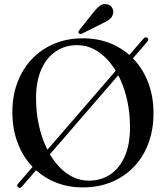

<svg xmlns="http://www.w3.org/2000/svg" viewBox="-20 -902 810 940"><path d="M68.5 14.5Q64.5 11.5 64.2 7Q64 2.5 67.5 -1.5L683.5 -714Q687 -718.5 692 -719.2Q697 -720 701.5 -716.5Q705.5 -713 706 -708.8Q706.5 -704.5 703 -700L86.5 12.5Q82.5 17 77.8 17.8Q73 18.5 68.5 14.5ZM385.5 -714.5Q463 -714.5 526.5 -687.2Q590 -660 636 -610.8Q682 -561.5 706.8 -494.5Q731.5 -427.5 731.5 -347.5Q731.5 -267.5 706.8 -200.8Q682 -134 636 -85.8Q590 -37.5 526.5 -11Q463 15.5 385.5 15.5Q309 15.5 245.8 -11.8Q182.5 -39 136.5 -88.2Q90.5 -137.5 65.5 -205Q40.5 -272.5 40.5 -353Q40.5 -432.5 65.5 -498.8Q90.5 -565 136.5 -613.2Q182.5 -661.5 245.8 -688Q309 -714.5 385.5 -714.5ZM616.5 -278.5Q616.5 -346 603.5 -406.8Q590.5 -467.5 567 -517.5Q543.5 -567.5 511.2 -604.2Q479 -641 440.2 -661Q401.5 -681 358 -681Q298.5 -681 253 -650.2Q207.5 -619.5 182 -561.5Q156.5 -503.5 156.5 -421.5Q156.5 -353.5 169.5 -292.8Q182.5 -232 206 -181.8Q229.5 -131.5 261.5 -94.5Q293.5 -57.5 332.5 -37.5Q371.5 -17.5 414.5 -17.5Q475 -17.5 520.5 -48.2Q566 -79 591.2 -137.2Q616.5 -195.5 616.5 -278.5ZM436 -840Q452.5 -861.5 468.2 -873.2Q484 -885 502.5 -881.5Q520 -878.5 528.2 -865Q536.5 -851.5 534 -838Q531 -819 516.5 -807.8Q502 -796.5 480.5 -787L382 -737.5Q378 -736 373.2 -736Q368.5 -736 365.5 -739.5Q363 -742.5 364.2 -746.8Q365.5 -751 368.5 -754.5Z"/></svg>

Font: Fraunces 60pt
Style: Regular
Weight: 400
Version: Version 1.000;[b76b70a41]